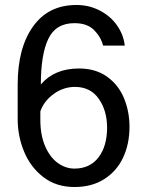

<svg xmlns="http://www.w3.org/2000/svg" viewBox="-20 -741 590 771"><path d="M297 -466Q364 -466 410 -433Q456 -400 478 -346.5Q500 -293 500 -232Q500 -163 474.5 -108.5Q449 -54 399 -22Q349 10 279 10Q206 10 154.5 -29.5Q103 -69 77 -131.5Q51 -194 51 -263V-402Q51 -548 112.5 -634.5Q174 -721 287 -721Q338 -721 381 -698.5Q424 -676 450 -639Q476 -602 481 -558H394Q385 -593 357.5 -620.5Q330 -648 279 -648Q204 -648 174 -585Q144 -522 144 -402Q199 -466 297 -466ZM279 -64Q341 -64 375.5 -109Q410 -154 410 -228Q410 -297 376.5 -344.5Q343 -392 281 -392Q235 -392 196 -364Q157 -336 142 -294V-260Q142 -199 161 -154.5Q180 -110 211.5 -87Q243 -64 279 -64Z"/></svg>

Font: Freesentation 5 Medium
Style: Regular
Weight: 500
Designer: glyphs from Roboto by Christian Robertson / Hangul glyphs from Noto Sans CJK(Source Han Sans) by Jang Soo-young and Kang
Foundry: PT&
Version: Version 2.001